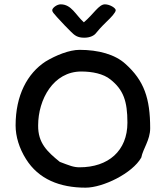

<svg xmlns="http://www.w3.org/2000/svg" viewBox="-20 -866 765 886"><path d="M369 -692C397 -692 415 -703 422 -712C429 -721 446 -741 474 -768C491 -784 514 -808 514 -819C514 -829 487 -846 464 -846C436 -846 412 -801 367 -763C329 -797 310 -846 260 -846C242 -846 221 -829 221 -819C221 -811 228 -804 243 -787C265 -763 294 -732 307 -720C324 -703 337 -692 369 -692ZM347 -636C300 -636 238 -611 190 -582C106 -527 52 -426 52 -287C52 -236 69 -181 100 -132C158 -39 256 0 375 0C455 0 591 -66 632 -139C640 -180 673 -220 673 -274C673 -412 645 -494 559 -571C511 -615 434 -636 347 -636ZM156 -287C156 -407 226 -536 355 -536C405 -536 457 -526 490 -499C549 -452 568 -400 568 -300C568 -170 480 -94 347 -94C319 -94 301 -102 256 -119C198 -166 155 -206 156 -287Z"/></svg>

Font: Itim
Style: Regular
Weight: 400
Designer: CadsonDemak Team
Foundry: Pablo Impallari
Version: Version 1.002;PS 001.002;hotconv 1.0.88;makeotf.lib2.5.64775